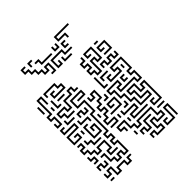

<svg xmlns="http://www.w3.org/2000/svg" viewBox="-242 -1062 1225 1225"><g transform="rotate(-45 370.0 -450.0)"><path d="M49 -474V-510H61V-486H79V-534H49V-576H79V-696H121V-630H109V-684H91V-564H61V-546H91V-474ZM169 -624V-666H205V-654H181V-636H259V-654H229V-684H151V-660H139V-696H241V-666H271V-624ZM469 -534V-564H439V-606H469V-624H439V-666H469V-690H481V-654H451V-636H481V-594H451V-576H481V-546H499V-636H541V-606H559V-684H511V-666H535V-654H499V-696H571V-594H529V-624H511V-534ZM595 -684V-696H625V-684ZM595 -594V-606H649V-654H601V-636H625V-624H589V-666H661V-594ZM49 -600V-660H61V-600ZM139 -564V-630H151V-576H175V-564ZM175 -594V-606H235V-594ZM139 -474V-504H109V-546H181V-516H199V-576H259V-606H301V-576H325V-564H289V-594H271V-564H211V-504H169V-534H121V-516H151V-486H205V-474ZM109 -570V-600H121V-570ZM559 -534V-564H541V-540H529V-576H571V-546H589V-576H631V-546H649V-570H661V-534H619V-564H601V-534ZM169 -54V-84H139V-144H115V-156H151V-96H181V-66H199V-96H241V-66H259V-144H229V-186H259V-204H229V-246H259V-396H289V-474H229V-546H331V-504H265V-516H319V-534H241V-486H301V-384H271V-234H241V-216H271V-174H241V-156H271V-54H229V-84H211V-54ZM439 -444V-540H451V-456H475V-444ZM589 -144V-186H625V-174H601V-156H649V-294H631V-264H589V-324H541V-306H571V-246H631V-204H529V-264H499V-324H469V-384H439V-426H541V-384H511V-366H631V-336H649V-384H619V-426H649V-504H571V-486H601V-444H499V-486H535V-474H511V-456H589V-474H559V-516H661V-414H631V-396H661V-324H619V-354H499V-396H529V-414H451V-396H481V-336H511V-276H541V-216H619V-234H559V-294H529V-336H601V-276H619V-306H661V-144ZM469 -480V-516H535V-504H481V-480ZM295 -234V-246H349V-264H289V-306H319V-336H349V-354H319V-396H349V-426H379V-474H361V-444H319V-480H331V-456H349V-486H391V-414H361V-384H331V-366H361V-324H331V-294H301V-276H361V-234ZM619 -450V-480H631V-450ZM109 -444V-480H121V-456H175V-444ZM229 -414V-444H211V-420H199V-456H241V-426H259V-450H271V-414ZM49 -324V-396H139V-414H49V-456H85V-444H61V-426H151V-384H61V-336H109V-354H85V-366H121V-324ZM559 -384V-426H595V-414H571V-396H595V-384ZM385 -384V-396H409V-420H421V-384ZM229 -360V-384H169V-420H181V-396H241V-360ZM169 -264V-366H205V-354H181V-276H229V-324H211V-300H199V-336H241V-264ZM355 -294V-306H439V-354H391V-336H415V-324H379V-366H451V-294ZM139 -330V-360H151V-330ZM289 -330V-360H301V-330ZM169 -114V-156H199V-204H151V-174H109V-204H79V-234H49V-276H79V-294H55V-306H91V-264H61V-246H91V-216H121V-186H139V-216H211V-144H181V-126H235V-114ZM139 -234V-264H109V-300H121V-276H151V-246H205V-234ZM445 -264V-276H469V-300H481V-264ZM379 -240V-270H391V-240ZM439 -174V-216H499V-234H409V-270H421V-246H511V-204H451V-186H565V-174ZM469 6V-24H451V0H439V-36H481V-6H529V-24H499V-96H541V-66H589V-84H559V-144H451V-114H409V-144H379V-204H331V-186H361V-150H349V-174H319V-216H391V-156H421V-126H439V-156H571V-96H601V-54H529V-84H511V-36H541V6ZM409 -180V-210H421V-180ZM55 -144V-156H79V-174H49V-210H61V-186H91V-144ZM79 -84V-114H61V-90H49V-126H91V-96H109V-120H121V-84ZM439 -54V-84H421V-60H409V-96H451V-66H469V-126H535V-114H481V-54ZM595 -114V-126H655V-114ZM379 -90V-120H391V-90ZM559 6V-36H595V-24H571V-6H619V-96H661V0H649V-84H631V6ZM109 6V-54H91V-24H49V-60H61V-36H79V-66H121V-6H139V-36H211V-6H229V-36H265V-24H241V6H199V-24H151V6ZM55 6V-6H85V6ZM271 -744V-756H295V-804H277V-774H235V-804H205V-834H175V-864H145V-906H181V-894H157V-876H187V-846H217V-816H247V-786H265V-816H307V-744ZM205 -870V-906H241V-894H217V-870ZM505 -840V-864H445V-906H571V-894H457V-876H517V-840ZM265 -834V-864H241V-876H277V-846H361V-834ZM385 -834V-870H397V-846H415V-870H427V-834ZM445 -804V-846H481V-834H457V-816H481V-804ZM325 -744V-816H427V-786H481V-774H415V-804H337V-756H355V-780H367V-744ZM385 -744V-780H397V-756H451V-744Z"/></g></svg>

Font: Rubik Maze
Style: Regular
Weight: 400
Designer: Hubert and Fischer, NaN
Foundry: Hubert and Fischer, NaN
Version: Version 2.200